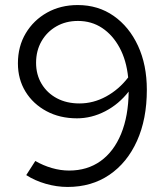

<svg xmlns="http://www.w3.org/2000/svg" viewBox="-20 -731 659 761"><path d="M288 -711Q369 -711 430.5 -668Q492 -625 527 -549.5Q562 -474 562 -375Q562 -259 523 -172.5Q484 -86 413.5 -38Q343 10 248 10Q205 10 161.5 -2.5Q118 -15 84 -37L120 -93Q151 -75 185.5 -65Q220 -55 254 -55Q326 -55 378.5 -92.5Q431 -130 460 -200.5Q489 -271 490 -368Q451 -318 397 -290Q343 -262 285 -262Q217 -262 164 -290.5Q111 -319 81 -368Q51 -417 51 -480Q51 -547 82 -599Q113 -651 166.5 -681Q220 -711 288 -711ZM295 -321Q350 -321 400.5 -348.5Q451 -376 488 -424Q481 -492 454 -542Q427 -592 385 -620Q343 -648 289 -648Q241 -648 203.5 -626.5Q166 -605 144.5 -567.5Q123 -530 123 -482Q123 -435 145 -398.5Q167 -362 205.5 -341.5Q244 -321 295 -321Z"/></svg>

Font: Red Hat Text
Style: Regular
Weight: 400
Designer: Pentagram, MCKL
Foundry: MCKL
Version: Version 1.030